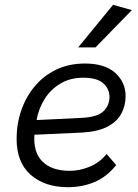

<svg xmlns="http://www.w3.org/2000/svg" viewBox="-20 -770 575 798"><path d="M262 8Q166 8 107.5 -43.5Q49 -95 49 -193Q49 -255 68.5 -311.5Q88 -368 125 -412Q162 -456 214.5 -481Q267 -506 333 -506Q416 -506 459 -467Q502 -428 502 -371Q502 -331 484.5 -298Q467 -265 427.5 -244Q388 -223 321 -219L123 -210Q118 -136 157 -98Q196 -60 270 -60Q311 -60 352.5 -77Q394 -94 423 -130L463 -84Q424 -35 373 -13.5Q322 8 262 8ZM326 -447Q271 -447 230 -422Q189 -397 164.5 -357Q140 -317 132 -271L317 -280Q385 -283 410 -307.5Q435 -332 435 -367Q435 -401 409 -424Q383 -447 326 -447ZM305 -573 450 -750 528 -728 377 -573Z"/></svg>

Font: Livvic
Style: Italic
Weight: 400
Italic angle: -10°
Designer: Jacques Le Bailly, Baron von Fonthausen
Version: Version 1.001; ttfautohint (v1.8.2)